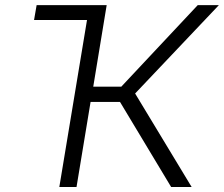

<svg xmlns="http://www.w3.org/2000/svg" viewBox="-20 -748 895 768"><path d="M371.6 -727.5 361.8 -668H116.2L126.5 -727.5ZM217.3 0 337.9 -727.5H406.7L353 -401.4H465.3L771 -727.5H855.5L520.5 -374L746.6 0H664.6L460 -340.3H342.3L286.1 0Z"/></svg>

Font: Inter 16pt Light
Style: Italic
Weight: 300
Italic angle: -9.3988°
Version: Version 4.001;git-66647c0bb